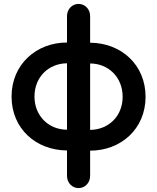

<svg xmlns="http://www.w3.org/2000/svg" viewBox="-20 -760 802 980"><path d="M723 -266C723 -429 599 -541 440 -542V-678C440 -713 414 -740 381 -740C348 -740 322 -713 322 -678V-543C165 -543 39 -431 39 -267C39 -104 163 7 322 8V138C322 173 348 200 381 200C414 200 440 173 440 138V9C597 9 723 -102 723 -266ZM606 -266C606 -167 534 -98 440 -97V-436C532 -436 606 -367 606 -266ZM156 -267C156 -367 228 -436 322 -437V-98C230 -98 156 -167 156 -267Z"/></svg>

Font: Hotpoint
Style: Bold
Weight: 700
Designer: Andrew Paglinawan, Luciano Perondi, Riccardo Olocco
Foundry: CAST Cooperativa Anonima Servizi Tipografici
Version: Version 1.000;PS 2.1;hotconv 16.6.51;makeotf.lib2.5.65220